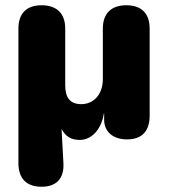

<svg xmlns="http://www.w3.org/2000/svg" viewBox="-20 -521 641 730"><path d="M138 189C196 189 225 156 221 97L214 -31C229 -2 250 11 284 11C325 11 365 -25 375 -90H376V-65C376 -23 407 9 463 9C520 9 549 -23 549 -81V-412C549 -470 518 -501 460 -501C403 -501 371 -470 371 -412V-220C371 -163 337 -125 289 -125C247 -125 228 -149 228 -197V-412C228 -470 196 -501 138 -501C81 -501 50 -470 50 -412V99C50 158 81 189 138 189Z"/></svg>

Font: Nunito Black
Style: Regular
Weight: 900
Designer: Vernon Adams
Foundry: Vernon Adams
Version: Version 3.602